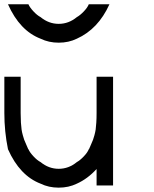

<svg xmlns="http://www.w3.org/2000/svg" viewBox="-20 -853 707 883"><path d="M500 -500V0H424.2V-75.8Q383.3 -30.8 333.3 -8.3Q295.8 10 250 10Q204.2 10 166.7 -8.3Q70.8 -45 16.7 -166.7Q0 -248.3 0 -333.3V-500H75V-333.3Q75 -309.2 76.2 -289.2Q77.5 -269.2 79.2 -257.5Q80.8 -245.8 85 -230.8Q89.2 -215.8 91.2 -210.4Q93.3 -205 100.4 -188.8Q107.5 -172.5 110 -166.7H110.8Q116.7 -152.5 133.8 -134.2Q150.8 -115.8 166.7 -107.5Q204.2 -76.7 250 -76.7Q295.8 -76.7 333.3 -107.5Q348.3 -115.8 365.4 -133.8Q382.5 -151.7 388.3 -166.7H389.2Q391.7 -172.5 398.8 -188.8Q405.8 -205 407.9 -210.4Q410 -215.8 414.2 -230.8Q418.3 -245.8 420 -257.5Q421.7 -269.2 422.9 -289.2Q424.2 -309.2 424.2 -333.3V-500ZM333.3 -675Q295.8 -656.7 250 -656.7Q204.2 -656.7 166.7 -675Q70.8 -711.7 16.7 -833.3H110.8Q116.7 -819.2 133.8 -800.8Q150.8 -782.5 166.7 -774.2Q204.2 -743.3 250 -743.3Q295.8 -743.3 333.3 -774.2Q348.3 -782.5 365.4 -800.4Q382.5 -818.3 388.3 -833.3H483.3Q431.7 -719.2 333.3 -675Z"/></svg>

Font: 0xA000-Mono
Style: Mono
Weight: 400
Version: Version 0.1